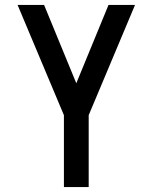

<svg xmlns="http://www.w3.org/2000/svg" viewBox="-20 -755 616 775"><path d="M238 0H338V-290L525 -735H418L288 -419L158 -735H51L238 -290Z"/></svg>

Font: Iosevka Sparkle Medium
Style: Regular
Weight: 500
Designer: Belleve Invis
Foundry: Belleve Invis
Version: Version 4.5.0; ttfautohint (v1.8.3)